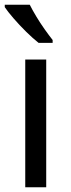

<svg xmlns="http://www.w3.org/2000/svg" viewBox="-21 -786 299 806"><path d="M173 0H85V-536H173ZM104 -766Q115 -744 131.5 -716.5Q148 -689 166.5 -663Q185 -637 200 -618V-606H141Q118 -624 89 -652.5Q60 -681 35.5 -709.5Q11 -738 -1 -756V-766Z"/></svg>

Font: Noto Sans Vai
Style: Regular
Weight: 400
Designer: Monotype Design Team
Foundry: Monotype Imaging Inc.
Version: Version 2.001; ttfautohint (v1.8.4.7-5d5b)